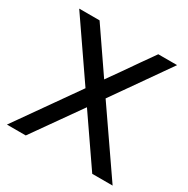

<svg xmlns="http://www.w3.org/2000/svg" viewBox="-156 -824 944 963"><g transform="rotate(30 315.5 -342.5)"><path d="M372 -361 621 0H503L313 -276L118 0H9L259 -355L32 -685H150L318 -440Q373 -517 435 -607L476 -665L490 -685H599Z"/></g></svg>

Font: Chivo
Style: Regular
Weight: 400
Designer: Hector Gatti
Foundry: Omnibus-Type
Version: Version 1.003